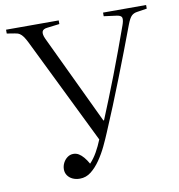

<svg xmlns="http://www.w3.org/2000/svg" viewBox="-82 -798 826 887"><g transform="rotate(-10 331.0 -354.5)"><path d="M222 14Q203 14 188 7Q173 0 164.5 -12.5Q156 -25 156 -41Q156 -57 163.5 -71.5Q171 -86 183.5 -95Q196 -104 211 -104Q225 -104 236.5 -97Q248 -90 259 -77Q270 -64 280 -46Q299 -66 314 -92.5Q329 -119 341 -149L97 -647Q88 -665 80.5 -675.5Q73 -686 64.5 -691.5Q56 -697 42 -699L5 -705V-723H252V-706L195 -699Q174 -697 170 -685Q166 -673 176 -651L375 -232H378Q396 -276 416 -325.5Q436 -375 456.5 -428.5Q477 -482 497.5 -537.5Q518 -593 538 -649Q546 -671 544 -683Q542 -695 520 -698L460 -706V-723H662V-706L617 -699Q600 -697 589.5 -687Q579 -677 568 -648Q546 -589 523 -529Q500 -469 476.5 -409Q453 -349 429 -290Q405 -231 381 -175Q369 -146 353.5 -113.5Q338 -81 318 -52Q298 -23 274.5 -4.5Q251 14 222 14Z"/></g></svg>

Font: Literata 60pt Light
Style: Regular
Weight: 300
Designer: Latin by Veronika Burian and Jose Scaglione. Greek by Irene Vlachou. Cyrillic by Vera Evstafieva.
Foundry: TypeTogether
Version: Version 3.103;gftools[0.9.29]